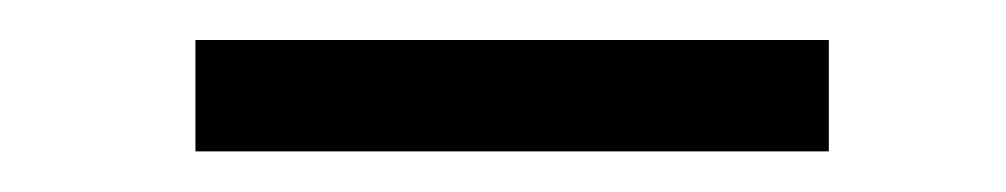

<svg xmlns="http://www.w3.org/2000/svg" viewBox="-20 -718 498 95"><path d="M390.1 -643.1H76.7V-698.2H390.1Z"/></svg>

Font: Vazir Light FD-UI
Style: Light-FD-UI
Weight: 300
Designer: Saber Rastikerdar
Foundry: Saber Rastikerdar
Version: Version 30.1.0